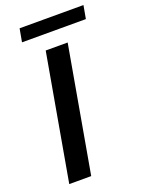

<svg xmlns="http://www.w3.org/2000/svg" viewBox="-156 -913 741 986"><g transform="rotate(-20 214.5 -419.5)"><path d="M46 0 167 -686H287L166 0ZM67 -767 80 -839H429L416 -767Z"/></g></svg>

Font: Archivo SemiExpanded Medium
Style: Italic
Weight: 500
Width: 6
Italic angle: -10°
Designer: Hector Gatti
Foundry: Omnibus-Type
Version: Version 2.001